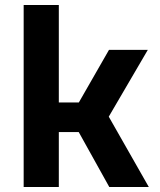

<svg xmlns="http://www.w3.org/2000/svg" viewBox="-20 -750 640 770"><path d="M74.9 0V-730H215.9V-339.1H296.2L417.1 -550H572.8L416.2 -282.1L576.8 0H418.3L295.7 -220.4H215.9V0Z"/></svg>

Font: JetBrains Mono
Style: Regular
Weight: 400
Monospace: yes
Designer: Philipp Nurullin, Konstantin Bulenkov
Foundry: JetBrains
Version: Version 2.305